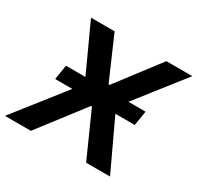

<svg xmlns="http://www.w3.org/2000/svg" viewBox="-175 -881 1086 1057"><g transform="rotate(30 368.0 -352.5)"><path d="M-24 0 287 -395V-332L116 -705H266L383 -436H390L595 -705H760L464 -328L462 -388L644 0H492L365 -284H359L141 0ZM114 -314 129 -407H635L620 -314Z"/></g></svg>

Font: Nunito Sans 6pt
Style: Bold Italic
Weight: 700
Italic angle: -9°
Version: Version 3.101;gftools[0.9.27]